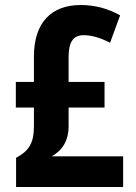

<svg xmlns="http://www.w3.org/2000/svg" viewBox="-20 -744 543 764"><path d="M301 -724C185 -724 115 -655 115 -519V-418H43V-316H115V-241C115 -171 92 -142 44 -116V0H470V-122H186C227 -145 253 -183 253 -242V-316H396V-418H253V-518C253 -579 273 -604 313 -604C344 -604 379 -594 418 -574L458 -683C410 -710 358 -724 301 -724Z"/></svg>

Font: Noto Sans Lao Looped Condensed
Style: Bold
Weight: 700
Width: 3
Designer: Mark Frömberg, Ben Mitchell
Foundry: The Fontpad Ltd
Version: Version 1.002